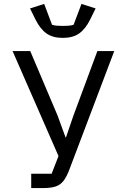

<svg xmlns="http://www.w3.org/2000/svg" viewBox="-20 -958 640 978"><path d="M139 -73H243L278 -163L44 -698H134L273 -370L314 -258H316L354 -369L476 -698H562L334 -96Q319 -56 302.5 -35.5Q286 -15 261.5 -7.5Q237 0 199 0H139ZM300 -765Q249 -765 217 -787.5Q185 -810 161 -858L133 -915L205 -938L245 -832Q256 -828 272 -827Q288 -826 300 -826Q312 -826 328.5 -827Q345 -828 355 -832L395 -938L467 -915L439 -858Q415 -810 383 -787.5Q351 -765 300 -765Z"/></svg>

Font: Lilex Nerd Font
Style: Regular
Weight: 400
Designer: Mike Abbink, Paul van der Laan, Pieter van Rosmalen, Mikhael Khrustik
Foundry: Mikhael Khrustik
Version: Version 2.400; ttfautohint (v1.8.4.7-5d5b);Nerd Fonts 3.3.0